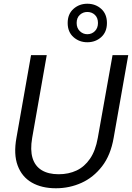

<svg xmlns="http://www.w3.org/2000/svg" viewBox="-20 -995 706 1027"><path d="M279 12Q203 12 150 -18.5Q97 -49 74.5 -109.5Q52 -170 68 -258L146 -700H230L152 -257Q141 -193 154 -150Q167 -107 202.5 -85Q238 -63 294 -63Q347 -63 389.5 -83Q432 -103 461.5 -146Q491 -189 503 -257L582 -700H666L588 -258Q572 -165 526 -105.5Q480 -46 416 -17Q352 12 279 12ZM447 -769Q404 -769 373 -796.5Q342 -824 342 -872Q342 -920 373 -947.5Q404 -975 447 -975Q491 -975 521.5 -947.5Q552 -920 552 -872Q552 -824 521.5 -796.5Q491 -769 447 -769ZM447 -812Q471 -812 487.5 -828.5Q504 -845 504 -872Q504 -900 487.5 -915.5Q471 -931 447 -931Q424 -931 407 -915.5Q390 -900 390 -872Q390 -845 407 -828.5Q424 -812 447 -812Z"/></svg>

Font: DM Sans 12pt
Style: Italic
Weight: 400
Italic angle: -10°
Version: Version 4.004;gftools[0.9.30]